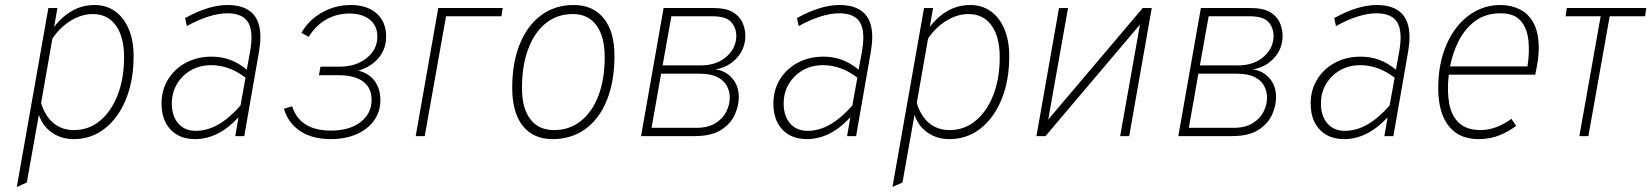

<svg xmlns="http://www.w3.org/2000/svg" viewBox="-20 -543 6588 766"><path d="M47 203 173 -511H209L196 -436Q264 -523 357 -523Q404.5 -523 439.5 -497.8Q474.5 -472.5 493.8 -426.8Q513 -381 513 -319Q513 -221.5 482.5 -147Q452 -72.5 398.2 -30.2Q344.5 12 274 12Q224.5 12 187.2 -14Q150 -40 135 -85L87 185ZM275 -24Q333.5 -24 378.8 -61.2Q424 -98.5 449.5 -164.2Q475 -230 475 -315Q475 -396 442.2 -441.5Q409.5 -487 350 -487Q306.5 -487 263.2 -461Q220 -435 189 -389L144 -132Q160 -79.5 193.5 -51.8Q227 -24 275 -24Z M758.5 12Q696.5 12 660.5 -26Q624.5 -64 624.5 -130Q624.5 -184 650.5 -226.2Q676.5 -268.5 721.8 -292.8Q767 -317 824.5 -317Q864.5 -317 898.5 -304.2Q932.5 -291.5 964.5 -265L976.5 -330Q992.5 -414 971 -452Q949.5 -490 886.5 -490Q853 -490 811.8 -477Q770.5 -464 725.5 -439L718.5 -471Q768 -498 809.5 -510.5Q851 -523 887.5 -523Q940.5 -523 972 -502.2Q1003.5 -481.5 1013.8 -440.5Q1024 -399.5 1013.5 -338L954.5 0H918.5L931.5 -75Q892.5 -32.5 848.8 -10.2Q805 12 758.5 12ZM760.5 -21Q806.5 -21 850.5 -46Q894.5 -71 939.5 -122L959.5 -233Q927.5 -258 892.8 -270.5Q858 -283 822.5 -283Q777.5 -283 742 -262.8Q706.5 -242.5 686 -208Q665.5 -173.5 665.5 -130Q665.5 -80 691.2 -50.5Q717 -21 760.5 -21Z M1299.5 12Q1227.5 12 1179 -19.2Q1130.5 -50.5 1112.5 -109L1145.5 -119Q1176 -22 1300.5 -22Q1374 -22 1418.2 -55.8Q1462.5 -89.5 1462.5 -145Q1462.5 -192.5 1428.5 -217.8Q1394.5 -243 1330.5 -243H1252.5L1258.5 -277H1334.5Q1400 -277 1442.8 -311.2Q1485.5 -345.5 1485.5 -397Q1485.5 -440 1455.5 -464.5Q1425.5 -489 1373.5 -489Q1324 -489 1282 -465.5Q1240 -442 1211.5 -396L1182.5 -412Q1212.5 -464 1265.2 -493.5Q1318 -523 1379.5 -523Q1445 -523 1482.8 -489.2Q1520.5 -455.5 1520.5 -397Q1520.5 -348.5 1491.2 -312.8Q1462 -277 1409.5 -261Q1450 -252 1473.8 -221Q1497.5 -190 1497.5 -144Q1497.5 -97.5 1472.5 -62.5Q1447.5 -27.5 1403 -7.8Q1358.5 12 1299.5 12Z M1638.5 0 1728.5 -511H1985.5L1980.5 -478H1759.5L1674.5 0Z M2184.5 12Q2107.5 12 2065.5 -41Q2023.5 -94 2023.5 -193Q2023.5 -293 2053.8 -367.2Q2084 -441.5 2139 -482.2Q2194 -523 2268.5 -523Q2346 -523 2388.8 -469.8Q2431.5 -416.5 2431.5 -321Q2431.5 -219 2401.5 -144.2Q2371.5 -69.5 2316 -28.8Q2260.5 12 2184.5 12ZM2190.5 -24Q2251.5 -24 2297 -60Q2342.5 -96 2367.5 -161.5Q2392.5 -227 2392.5 -315Q2392.5 -397 2359.5 -442Q2326.5 -487 2265.5 -487Q2203.5 -487 2158 -450.8Q2112.5 -414.5 2087.5 -348.2Q2062.5 -282 2062.5 -192Q2062.5 -111 2095.8 -67.5Q2129 -24 2190.5 -24Z M2537.5 0 2627.5 -511H2827.5Q2875 -511 2902.5 -495.2Q2930 -479.5 2941.8 -454Q2953.5 -428.5 2953.5 -400Q2953.5 -349 2920 -312Q2886.5 -275 2834.5 -266Q2873.5 -261.5 2900.5 -231.5Q2927.5 -201.5 2927.5 -155Q2927.5 -121.5 2911.5 -85.5Q2895.5 -49.5 2857 -24.8Q2818.5 0 2751.5 0ZM2579.5 -33H2757.5Q2804 -33 2833.8 -51.2Q2863.5 -69.5 2877.5 -97.2Q2891.5 -125 2891.5 -154Q2891.5 -178 2880.2 -199.8Q2869 -221.5 2842.5 -235.2Q2816 -249 2770.5 -249H2617.5ZM2623.5 -282H2774.5Q2839 -282 2878.2 -316.8Q2917.5 -351.5 2917.5 -400Q2917.5 -431.5 2897.2 -454.8Q2877 -478 2823.5 -478H2658.5Z M3199.5 12Q3137.5 12 3101.5 -26Q3065.5 -64 3065.5 -130Q3065.5 -184 3091.5 -226.2Q3117.5 -268.5 3162.8 -292.8Q3208 -317 3265.5 -317Q3305.5 -317 3339.5 -304.2Q3373.5 -291.5 3405.5 -265L3417.5 -330Q3433.5 -414 3412 -452Q3390.5 -490 3327.5 -490Q3294 -490 3252.8 -477Q3211.5 -464 3166.5 -439L3159.5 -471Q3209 -498 3250.5 -510.5Q3292 -523 3328.5 -523Q3381.5 -523 3413 -502.2Q3444.5 -481.5 3454.8 -440.5Q3465 -399.5 3454.5 -338L3395.5 0H3359.5L3372.5 -75Q3333.5 -32.5 3289.8 -10.2Q3246 12 3199.5 12ZM3201.5 -21Q3247.5 -21 3291.5 -46Q3335.5 -71 3380.5 -122L3400.5 -233Q3368.5 -258 3333.8 -270.5Q3299 -283 3263.5 -283Q3218.5 -283 3183 -262.8Q3147.5 -242.5 3127 -208Q3106.5 -173.5 3106.5 -130Q3106.5 -80 3132.2 -50.5Q3158 -21 3201.5 -21Z M3540.5 203 3666.5 -511H3702.5L3689.5 -436Q3757.5 -523 3850.5 -523Q3898 -523 3933 -497.8Q3968 -472.5 3987.2 -426.8Q4006.5 -381 4006.5 -319Q4006.5 -221.5 3976 -147Q3945.5 -72.5 3891.8 -30.2Q3838 12 3767.5 12Q3718 12 3680.8 -14Q3643.5 -40 3628.5 -85L3580.5 185ZM3768.5 -24Q3827 -24 3872.2 -61.2Q3917.5 -98.5 3943 -164.2Q3968.5 -230 3968.5 -315Q3968.5 -396 3935.8 -441.5Q3903 -487 3843.5 -487Q3800 -487 3756.8 -461Q3713.5 -435 3682.5 -389L3637.5 -132Q3653.5 -79.5 3687 -51.8Q3720.5 -24 3768.5 -24Z M4115 0 4205 -511H4241L4162 -66L4539 -511H4575L4485 0H4449L4528 -445L4151 0Z M4681 0 4771 -511H4971Q5018.5 -511 5046 -495.2Q5073.5 -479.5 5085.2 -454Q5097 -428.5 5097 -400Q5097 -349 5063.5 -312Q5030 -275 4978 -266Q5017 -261.5 5044 -231.5Q5071 -201.5 5071 -155Q5071 -121.5 5055 -85.5Q5039 -49.5 5000.5 -24.8Q4962 0 4895 0ZM4723 -33H4901Q4947.5 -33 4977.2 -51.2Q5007 -69.5 5021 -97.2Q5035 -125 5035 -154Q5035 -178 5023.8 -199.8Q5012.5 -221.5 4986 -235.2Q4959.5 -249 4914 -249H4761ZM4767 -282H4918Q4982.5 -282 5021.8 -316.8Q5061 -351.5 5061 -400Q5061 -431.5 5040.8 -454.8Q5020.5 -478 4967 -478H4802Z M5343 12Q5281 12 5245 -26Q5209 -64 5209 -130Q5209 -184 5235 -226.2Q5261 -268.5 5306.2 -292.8Q5351.5 -317 5409 -317Q5449 -317 5483 -304.2Q5517 -291.5 5549 -265L5561 -330Q5577 -414 5555.5 -452Q5534 -490 5471 -490Q5437.5 -490 5396.2 -477Q5355 -464 5310 -439L5303 -471Q5352.5 -498 5394 -510.5Q5435.5 -523 5472 -523Q5525 -523 5556.5 -502.2Q5588 -481.5 5598.2 -440.5Q5608.5 -399.5 5598 -338L5539 0H5503L5516 -75Q5477 -32.5 5433.2 -10.2Q5389.5 12 5343 12ZM5345 -21Q5391 -21 5435 -46Q5479 -71 5524 -122L5544 -233Q5512 -258 5477.2 -270.5Q5442.5 -283 5407 -283Q5362 -283 5326.5 -262.8Q5291 -242.5 5270.5 -208Q5250 -173.5 5250 -130Q5250 -80 5275.8 -50.5Q5301.5 -21 5345 -21Z M5879 12Q5826.5 12 5790.8 -11.8Q5755 -35.5 5736.5 -80.8Q5718 -126 5718 -191Q5718 -267 5737.2 -328Q5756.5 -389 5790.5 -432.8Q5824.5 -476.5 5869.5 -499.8Q5914.5 -523 5966 -523Q6009 -523 6043.8 -505.5Q6078.5 -488 6098.8 -450Q6119 -412 6119 -350Q6119 -330 6115.8 -305.2Q6112.5 -280.5 6105 -245H5760Q5752.5 -179.5 5761.8 -129.8Q5771 -80 5801.5 -52Q5832 -24 5888 -24Q5916.5 -24 5948 -35.2Q5979.5 -46.5 6010 -69L6029 -41Q5998.5 -18 5961.8 -3Q5925 12 5879 12ZM5765 -278H6074Q6083 -335.5 6077.5 -383.8Q6072 -432 6046 -461Q6020 -490 5967 -490Q5907.5 -490 5866.2 -459.8Q5825 -429.5 5800.2 -381Q5775.5 -332.5 5765 -278Z M6281 0 6366 -478H6226L6231 -511H6548L6543 -478H6402L6317 0Z"/></svg>

Font: Overpass Thin
Style: Italic
Weight: 250
Italic angle: -10°
Designer: Delve Withrington, Dave Bailey, Thomas Jockin
Foundry: Delve Fonts LLC
Version: Version 4.000